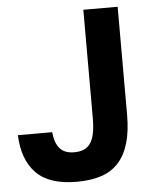

<svg xmlns="http://www.w3.org/2000/svg" viewBox="-52 -744 643 797"><g transform="rotate(-5 270.0 -345.5)"><path d="M236 9Q122 9 67.5 -46.5Q13 -102 9 -205H152Q156 -160 176 -137Q196 -114 236 -114Q258 -114 274.5 -120.5Q291 -127 302.5 -142.5Q314 -158 319.5 -184.5Q325 -211 325 -250V-700H468V-250Q468 -181 453.5 -132Q439 -83 410.5 -51.5Q382 -20 338.5 -5.5Q295 9 236 9Z"/></g></svg>

Font: Golos UI VF
Style: Regular
Weight: 400
Designer: A.Korolkova, Vitaly Kuzmin
Foundry: ParaType Ltd
Version: Version 2.000